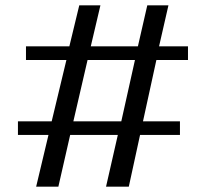

<svg xmlns="http://www.w3.org/2000/svg" viewBox="-20 -672 769 717"><path d="M47 -219H173L228 -448H77V-499H239L276 -652H355L319 -499H495L530 -652H609L574 -499H682V-448H564L514 -219H652V-168H503L461 25H376L420 -168H242L198 25H115L161 -168H47ZM433 -219 484 -448H307L254 -219Z"/></svg>

Font: BM HANNA Air
Style: Regular
Weight: 400
Designer: Woowa Brothers : Cheoljun Lim; Soyoung Lee; Taehyun Cha; Byungsun Park; Minjin Kim; Hyesun Chae; Myungsoo Han; Bongjin K
Foundry: Sandoll Communications Inc.
Version: Version 1.000;PS 1;hotconv 16.6.51;makeotf.lib2.5.65220